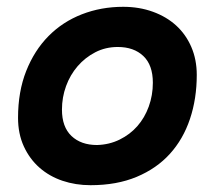

<svg xmlns="http://www.w3.org/2000/svg" viewBox="-20 -530 652 564"><path d="M558 -310Q558 -240 538 -180.5Q518 -121 479 -78Q440 -35 381.5 -10.5Q323 14 246 14Q202 14 163.5 1Q125 -12 96 -37.5Q67 -63 50 -100Q33 -137 33 -184Q33 -261 57 -321.5Q81 -382 122.5 -424Q164 -466 220.5 -488Q277 -510 342 -510Q389 -510 429 -495.5Q469 -481 497.5 -455Q526 -429 542 -392Q558 -355 558 -310ZM265 -104Q301 -105 331.5 -120Q362 -135 383.5 -159.5Q405 -184 417 -217Q429 -250 429 -287Q429 -339 401 -365.5Q373 -392 326 -392Q290 -392 260 -376.5Q230 -361 208 -335.5Q186 -310 174 -277Q162 -244 162 -208Q162 -157 190 -130.5Q218 -104 265 -104Z"/></svg>

Font: Space Mono
Style: Bold Italic
Weight: 700
Italic angle: -12°
Monospace: yes
Designer: Colophon Foundry / Benjamin Critton
Foundry: Colophon Foundry
Version: Version 1.000;PS 1.000;hotconv 1.0.81;makeotf.lib2.5.63406